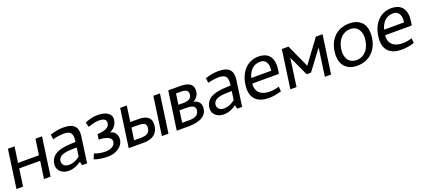

<svg xmlns="http://www.w3.org/2000/svg" viewBox="32 -1376 5013 2268"><g transform="rotate(-20 2538.5 -242.0)"><path d="M367 -218 336 0H419L487 -482H404L376 -284H113L141 -482H58L-10 0H73L104 -218Z M827 -218 811 -109C772 -79 731 -56 669 -56C625 -56 591 -82 591 -123C594 -218 716 -217 827 -218ZM754 -494C705 -494 651 -484 591 -465L600 -404C633 -414 694 -424 734 -424C813 -424 840 -397 840 -334C840 -319 839 -303 836 -284C674 -281 518 -266 509 -107C509 -36 571 10 648 10C699 10 751 -9 804 -46L816 0H878L922 -316C924 -332 926 -347 926 -361C926 -456 870 -494 754 -494Z M1355 -389C1355 -449 1300 -494 1185 -494C1123 -494 1072 -476 1028 -458L1044 -398C1079 -410 1130 -428 1178 -428C1229 -428 1269 -417 1269 -372C1268 -304 1196 -287 1112 -282L1102 -216C1198 -216 1257 -187 1257 -141C1254 -81 1196 -57 1132 -56C1069 -56 1026 -70 993 -82L966 -18C1009 0 1073 10 1142 10C1245 10 1328 -53 1338 -122C1339 -130 1340 -138 1340 -146C1340 -203 1308 -241 1256 -251C1309 -270 1351 -319 1355 -389Z M1780 -170C1780 -263 1709 -284 1618 -284H1524L1552 -482H1469L1401 0H1578C1687 3 1778 -39 1780 -170ZM1553 -66H1493L1515 -218H1575C1644 -218 1697 -217 1697 -160C1694 -72 1634 -64 1553 -66ZM1886 -482 1818 0H1901L1969 -482Z M2394 -155C2394 -215 2356 -244 2307 -254C2352 -278 2382 -320 2381 -375C2381 -440 2339 -482 2227 -482H2073L2005 0H2160C2300 -3 2391 -46 2394 -155ZM2193 -66H2097L2118 -215H2190C2268 -215 2312 -203 2312 -156C2310 -90 2261 -66 2193 -66ZM2198 -281H2128L2147 -416H2219C2268 -416 2298 -399 2298 -358C2298 -302 2254 -282 2198 -281Z M2776 -218 2760 -109C2721 -79 2680 -56 2618 -56C2574 -56 2540 -82 2540 -123C2543 -218 2665 -217 2776 -218ZM2703 -494C2654 -494 2600 -484 2540 -465L2549 -404C2582 -414 2643 -424 2683 -424C2762 -424 2789 -397 2789 -334C2789 -319 2788 -303 2785 -284C2623 -281 2467 -266 2458 -107C2458 -36 2520 10 2597 10C2648 10 2700 -9 2753 -46L2765 0H2827L2871 -316C2873 -332 2875 -347 2875 -361C2875 -456 2819 -494 2703 -494Z M3299 -320C3299 -309 3298 -296 3296 -284H3045C3067 -366 3118 -429 3208 -429C3272 -429 3299 -382 3299 -320ZM2949 -183C2949 -59 3023 10 3162 10C3214 10 3266 1 3321 -17L3315 -77C3276 -64 3235 -58 3194 -58C3093 -58 3032 -109 3032 -192C3032 -200 3033 -209 3034 -218H3365L3371 -229C3375 -258 3381 -291 3381 -322C3381 -428 3324 -494 3208 -494C3050 -492 2954 -359 2949 -183Z M3511 0 3560 -351 3675 -102H3730L3916 -351L3867 0H3945L4013 -482H3929L3716 -194L3585 -482H3501L3433 0Z M4341 -428C4426 -428 4468 -362 4468 -280C4465 -157 4399 -59 4289 -57C4200 -57 4157 -119 4157 -203C4160 -327 4228 -426 4341 -428ZM4552 -296C4552 -418 4483 -494 4350 -494C4184 -493 4077 -375 4073 -192C4073 -70 4144 9 4276 9C4441 7 4549 -114 4552 -296Z M4969 -320C4969 -309 4968 -296 4966 -284H4715C4737 -366 4788 -429 4878 -429C4942 -429 4969 -382 4969 -320ZM4619 -183C4619 -59 4693 10 4832 10C4884 10 4936 1 4991 -17L4985 -77C4946 -64 4905 -58 4864 -58C4763 -58 4702 -109 4702 -192C4702 -200 4703 -209 4704 -218H5035L5041 -229C5045 -258 5051 -291 5051 -322C5051 -428 4994 -494 4878 -494C4720 -492 4624 -359 4619 -183Z"/></g></svg>

Font: Cantarell
Style: Oblique
Weight: 400
Italic angle: -8°
Designer: Dave Crossland
Version: Version 0.024